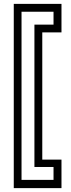

<svg xmlns="http://www.w3.org/2000/svg" viewBox="-20 -770 368 990"><path d="M51 200V-750H297V-603H198V53H297V200ZM91 157.5H256V91H157.5V-643H256V-709.5H91Z"/></svg>

Font: Tourney Thin
Style: Regular
Weight: 400
Version: Version 1.015